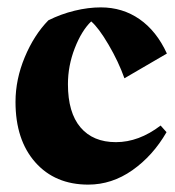

<svg xmlns="http://www.w3.org/2000/svg" viewBox="-20 -485 474 520"><path d="M415 -145 431 -127Q394 -63 338.5 -24Q283 15 219 15Q129 15 75.5 -45.5Q22 -106 22 -209Q22 -270 47 -330Q72 -390 111 -430Q145 -447 182 -456Q219 -465 253 -465Q312 -465 358 -433Q404 -401 432 -340L317 -273Q301 -318 274 -364Q247 -410 227 -427Q201 -402 182.5 -354.5Q164 -307 164 -257Q164 -180 198 -140Q232 -100 294 -100Q356 -100 415 -145Z"/></svg>

Font: Rakkas
Style: Regular
Weight: 400
Designer: Zeynep Akay
Foundry: Zeynep Akay
Version: Version 2.000